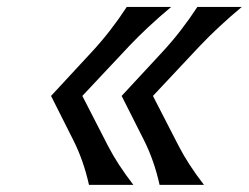

<svg xmlns="http://www.w3.org/2000/svg" viewBox="-20 -640 714 551"><path d="M546.4 -620.1H673.8Q604.5 -562 553.7 -508.3L418.9 -364.7L492.7 -221.2Q519.5 -168.9 565.4 -109.4H438Q422.4 -179.7 393.1 -237.8L329.1 -364.7L446.8 -491.7Q500.5 -549.8 546.4 -620.1ZM343.8 -620.1H471.2Q401.9 -562 351.1 -508.3L216.3 -364.7L290 -221.2Q316.9 -168.9 362.8 -109.4H235.4Q219.7 -179.7 190.4 -237.8L126.5 -364.7L244.1 -491.7Q297.9 -549.8 343.8 -620.1Z"/></svg>

Font: Classica
Style: Book Oblique
Weight: 400
Italic angle: -12°
Designer: Wojciech Kalinowski "wmk69" (wmk69@o2.pl)
Foundry: Wojciech Kalinowski "wmk69" (wmk69@o2.pl)
Version: Version 2.1.1; 2021-05-14